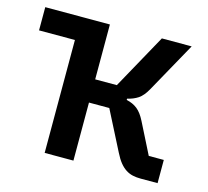

<svg xmlns="http://www.w3.org/2000/svg" viewBox="-81 -609 762 703"><g transform="rotate(15 300.0 -258.0)"><path d="M144 -428H8V-516H253V-308H335L450 -516H563L458 -327Q442 -298 424.5 -286.5Q407 -275 384 -270V-265Q408 -260 425 -246.5Q442 -233 456 -205L515 -88H572V0H508Q492 0 478 -3Q464 -6 451.5 -14Q439 -22 428 -35.5Q417 -49 406 -71L330 -220H253V0H144Z"/></g></svg>

Font: IBM Plaex Mono Medium
Style: Regular
Weight: 500
Designer: Mike Abbink, Paul van der Laan, Pieter van Rosmalen
Foundry: Bold Monday
Version: Version 2.003